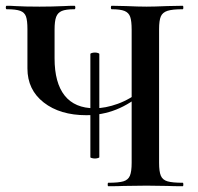

<svg xmlns="http://www.w3.org/2000/svg" viewBox="-20 -645 685 665"><path d="M367 -613Q364 -613 364 -619Q364 -625 367 -625L416 -624Q460 -622 488 -622Q514 -622 560 -624L613 -625Q615 -625 615 -619Q615 -613 613 -613Q577 -613 560 -607.5Q543 -602 537 -588Q531 -574 531 -544V-81Q531 -51 537 -36.5Q543 -22 560 -17Q577 -12 613 -12Q615 -12 615 -6Q615 0 613 0Q579 0 560 -1L488 -2L409 -1Q390 0 355 0Q353 0 353 -6Q353 -12 355 -12Q391 -12 407.5 -17Q424 -22 430 -36.5Q436 -51 436 -81V-542Q436 -572 431 -586.5Q426 -601 411.5 -607Q397 -613 367 -613ZM279 -246Q188 -246 131.5 -290Q75 -334 75 -408V-544Q75 -574 70 -588Q65 -602 50 -607.5Q35 -613 3 -613Q0 -613 0 -619Q0 -625 3 -625Q21 -625 32 -624Q64 -622 117 -622Q160 -622 204 -624Q217 -625 238 -625Q241 -625 241 -619Q241 -613 238 -613Q208 -613 194 -607Q180 -601 174.5 -586.5Q169 -572 169 -542V-443Q169 -358 204 -314Q239 -270 308 -270Q345 -270 388 -285.5Q431 -301 475 -336L483 -329Q432 -285 382.5 -265.5Q333 -246 279 -246ZM309 -463Q314 -463 319 -461.5Q324 -460 324 -458V-100Q324 -99 319 -97.5Q314 -96 309 -96Q303 -96 298 -97.5Q293 -99 293 -100V-458Q293 -460 298 -461.5Q303 -463 309 -463Z"/></svg>

Font: Cormorant SC SemiBold
Style: Regular
Weight: 600
Designer: Christian Thalmann (Catharsis Fonts)
Foundry: Catharsis Fonts
Version: Version 4.000